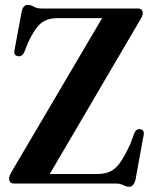

<svg xmlns="http://www.w3.org/2000/svg" viewBox="-20 -734 614 768"><path d="M541.5 -656 179 -38H367.5Q398.5 -38 420.2 -47.8Q442 -57.5 460.8 -84Q479.5 -110.5 502.5 -161L517.5 -202Q525.5 -220 542 -217Q559.5 -213.5 554 -190.5L522 -15Q515 13 496 13Q485 13 472.8 6.5Q460.5 0 441.5 0H36Q16.5 0 16.5 -20Q16.5 -30 26.5 -47L388.5 -661.5H210.5Q168.5 -661.5 143.2 -640.5Q118 -619.5 92 -563L77.5 -526.5Q68.5 -505.5 50.5 -509.5Q34 -513 38 -533.5L66.5 -686.5Q72 -714.5 91 -714.5Q103.5 -714.5 115.5 -707.2Q127.5 -700 147 -700H531Q551 -700 551 -682Q551 -670.5 541.5 -656Z"/></svg>

Font: Fraunces 144pt Soft SemiBold
Style: Regular
Weight: 600
Version: Version 1.000;[b76b70a41]